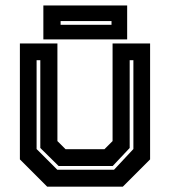

<svg xmlns="http://www.w3.org/2000/svg" viewBox="-20 -704 641 724"><path d="M158 0 55 -103V-540H196.5V-172L227 -141.5H374L404.5 -172V-540H546V-103L443 0ZM196 -64H410L483 -142V-477H469V-146L405 -78H201L132 -146V-477H118V-142ZM143.5 -555.5V-683.5H459.5V-555.5ZM208.5 -610.5H400.5V-624.5H208.5Z"/></svg>

Font: Tourney Thin
Style: Regular
Weight: 100
Designer: Tyler Finck
Foundry: Etcetera Type Co
Version: Version 1.015